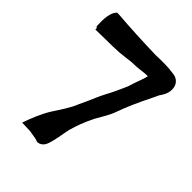

<svg xmlns="http://www.w3.org/2000/svg" viewBox="-210 -829 955 955"><g transform="rotate(45 267.5 -351.0)"><path d="M24 -600C27 -597 29 -594 31 -592V-583L155 -585C170 -586 184 -586 199 -587L243 -592C264 -595 285 -597 308 -597C327 -598 353 -603 370 -603H380C376 -585 368 -563 357 -533C354 -523 351 -513 347 -502V-501C346 -498 314 -426 313 -426C301 -402 287 -377 276 -352C263 -321 249 -290 236 -263C218 -217 190 -180 162 -135C137 -94 116 -42 101 2L159 4L206 12C208 13 220 17 220 17C239 19 258 4 265 -17C278 -50 284 -102 292 -137C305 -182 315 -211 342 -266C362 -301 384 -335 397 -374C410 -413 442 -484 470 -540C477 -555 483 -566 487 -576C507 -603 514 -626 512 -647C511 -675 491 -698 459 -701C416 -707 381 -707 334 -705C249 -707 143 -712 60 -719H48C24 -695 22 -649 24 -601Z"/></g></svg>

Font: Vapor
Style: Sbd
Weight: 600
Foundry: Cannot Into Space Fonts
Version: Version 0.179